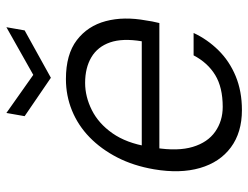

<svg xmlns="http://www.w3.org/2000/svg" viewBox="-108 -656 776 600"><g transform="rotate(-90 280.0 -356.0)"><path d="M236 12Q166 12 119.5 -22.5Q73 -57 55 -119Q37 -181 51 -263Q62 -327 88 -377.5Q114 -428 151 -464Q188 -500 234.5 -519Q281 -538 333 -538Q410 -538 454.5 -504Q499 -470 514 -413.5Q529 -357 516 -287Q515 -278 513 -268.5Q511 -259 508 -246H99L109 -301H451Q461 -361 447.5 -400Q434 -439 401 -458.5Q368 -478 321 -478Q278 -478 236 -457Q194 -436 163.5 -392.5Q133 -349 122 -282L118 -258Q107 -188 121 -141.5Q135 -95 168.5 -71.5Q202 -48 246 -48Q307 -48 345.5 -71.5Q384 -95 407 -139H477Q457 -96 423 -61.5Q389 -27 342 -7.5Q295 12 236 12ZM495 -724 485 -667 337 -585 217 -667 227 -724 346 -640Z"/></g></svg>

Font: DM Sans 9pt Light
Style: Italic
Weight: 300
Italic angle: -10°
Version: Version 4.004;gftools[0.9.30]